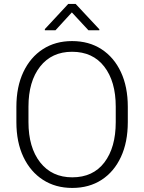

<svg xmlns="http://www.w3.org/2000/svg" viewBox="-20 -925 717 955"><path d="M615.7 -393.6V-317.9Q615.7 -217.8 581.5 -144.3Q547.4 -70.8 485.4 -30.5Q423.3 9.8 339.4 9.8Q256.3 9.8 193.8 -30.5Q131.3 -70.8 96.4 -144.3Q61.5 -217.8 61.5 -317.9V-393.6Q61.5 -493.2 96.2 -566.7Q130.9 -640.1 193.1 -680.4Q255.4 -720.7 338.4 -720.7Q422.4 -720.7 484.6 -680.4Q546.9 -640.1 581.3 -566.7Q615.7 -493.2 615.7 -393.6ZM555.7 -317.9V-394.5Q555.7 -520 498.5 -593.8Q441.4 -667.5 338.4 -667.5Q237.3 -667.5 179.4 -593.8Q121.6 -520 121.6 -394.5V-317.9Q121.6 -191.4 179.9 -117.2Q238.3 -43 339.4 -43Q442.9 -43 499.3 -117.2Q555.7 -191.4 555.7 -317.9ZM356.4 -905.3 474.1 -779.3V-774.4H419.9L337.4 -863.3L255.9 -774.4H203.1V-780.3L319.3 -905.3Z"/></svg>

Font: Vazirmatn RD UI ExtraLight
Style: Regular
Weight: 200
Designer: Saber Rastikerdar
Foundry: Saber Rastikerdar
Version: Version 33.003